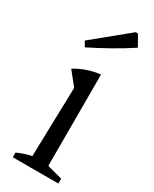

<svg xmlns="http://www.w3.org/2000/svg" viewBox="-190 -774 657 821"><g transform="rotate(30 138.0 -363.0)"><path d="M32 0V-23Q47 -30 64.5 -36Q82 -42 102 -46L111 -388L59 -453Q87 -470 117.5 -480.5Q148 -491 182 -495V-44L257 -24V0ZM64 -561 49 -586 220 -726H231L261 -673Q214 -642 164 -614Q114 -586 64 -561Z"/></g></svg>

Font: Piazzolla 24pt
Style: Regular
Weight: 400
Designer: Juan Pablo del Peral
Foundry: Huerta Tipografica
Version: Version 2.005